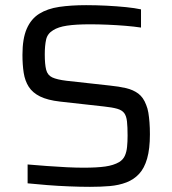

<svg xmlns="http://www.w3.org/2000/svg" viewBox="-20 -716 668 744"><path d="M328.7 8Q291.6 8 248 6.2Q204.4 4.5 162.8 1.2Q121.1 -2.1 87 -5.6V-78.7Q122.6 -75.7 162.3 -72.7Q202 -69.7 239.3 -67.9Q276.6 -66.2 303.4 -66.2Q356 -66.2 388 -70.8Q420 -75.3 441.9 -88Q457 -97.4 463.7 -112.2Q470.5 -127.1 472.4 -147.1Q474.4 -167 474.4 -190.1Q474.4 -224.1 472.1 -245.1Q469.9 -266.2 461.4 -277.7Q452.9 -289.2 434 -294.6Q415.1 -300 382.8 -303.4L212.3 -322.4Q164.3 -327.9 135.3 -342.2Q106.4 -356.5 91.6 -379.4Q76.8 -402.4 71.9 -433.6Q67 -464.8 67 -503.6Q67 -566.6 83.7 -604.7Q100.4 -642.9 132.1 -662.7Q163.8 -682.5 209.6 -689.3Q255.5 -696 313.7 -696Q352.2 -696 392.3 -694Q432.5 -691.9 467.9 -688.4Q503.3 -684.8 526.4 -679.7V-609.2Q500.1 -613.2 466.2 -616Q432.2 -618.8 396.5 -620.3Q360.7 -621.8 329.2 -621.8Q273.7 -621.8 239.6 -616.6Q205.5 -611.5 185.9 -598.9Q163.7 -585.7 158.6 -562.2Q153.5 -538.8 153.5 -505.9Q153.5 -466.6 158.9 -445.6Q164.3 -424.5 182.6 -416Q200.8 -407.5 237.8 -403L405.3 -384.5Q440.6 -381 468.5 -374.5Q496.4 -367.9 516.1 -353.2Q535.7 -338.4 546.4 -309.6Q552 -296.5 554.9 -279.3Q557.7 -262.2 559.3 -241.5Q560.9 -220.9 560.9 -195.6Q560.9 -139.1 550.1 -101.5Q539.3 -63.9 518.9 -42.1Q498.6 -20.3 469.8 -9.2Q440.9 1.9 405.6 5Q370.2 8 328.7 8Z"/></svg>

Font: Saira Thin
Style: Regular
Weight: 100
Designer: Hector Gatti with collaboration of the Omnibus-Type team
Foundry: Omnibus-Type
Version: Version 1.101